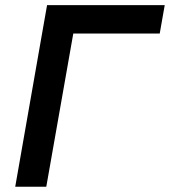

<svg xmlns="http://www.w3.org/2000/svg" viewBox="-20 -713 649 733"><path d="M38.1 0 140.6 -585 159.7 -693.4H608.9L589.8 -585H259.8L156.7 0Z"/></svg>

Font: Cascadia Mono NF SemiBold
Style: Italic
Weight: 600
Italic angle: -10°
Monospace: yes
Designer: Aaron Bell
Foundry: Saja Typeworks
Version: Version 2404.023; ttfautohint (v1.8.4)